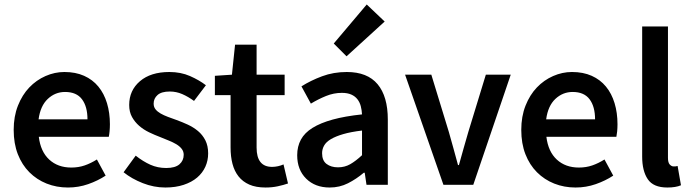

<svg xmlns="http://www.w3.org/2000/svg" viewBox="-20 -824 3081 856"><path d="M283 12Q232 12 188 -5.5Q144 -23 111 -56Q78 -89 59.5 -136.5Q41 -184 41 -245Q41 -305 60 -353Q79 -401 110.5 -434Q142 -467 183 -485Q224 -503 267 -503Q317 -503 355 -486Q393 -469 418.5 -438Q444 -407 457 -364Q470 -321 470 -270Q470 -253 468.5 -238Q467 -223 465 -214H153Q161 -148 199.5 -112.5Q238 -77 298 -77Q330 -77 357.5 -86.5Q385 -96 412 -113L451 -41Q416 -18 373 -3Q330 12 283 12ZM152 -292H370Q370 -349 345.5 -381.5Q321 -414 270 -414Q226 -414 193 -383Q160 -352 152 -292Z M717 12Q666 12 616.5 -7.5Q567 -27 531 -56L585 -130Q618 -104 650.5 -89.5Q683 -75 721 -75Q761 -75 780 -91.5Q799 -108 799 -134Q799 -149 790 -160.5Q781 -172 766 -181Q751 -190 732 -197.5Q713 -205 694 -213Q670 -222 645 -234Q620 -246 600.5 -263Q581 -280 568.5 -302.5Q556 -325 556 -356Q556 -421 604 -462Q652 -503 735 -503Q786 -503 827 -485Q868 -467 898 -444L845 -374Q819 -393 792.5 -404.5Q766 -416 737 -416Q700 -416 682.5 -400.5Q665 -385 665 -362Q665 -347 673.5 -336.5Q682 -326 696 -318Q710 -310 728.5 -303Q747 -296 767 -289Q792 -280 817 -268.5Q842 -257 862.5 -240Q883 -223 895.5 -198.5Q908 -174 908 -140Q908 -108 895.5 -80.5Q883 -53 859 -32.5Q835 -12 799 0Q763 12 717 12Z M1164 12Q1121 12 1091.5 -1Q1062 -14 1043.5 -37.5Q1025 -61 1016.5 -93.5Q1008 -126 1008 -166V-400H938V-486L1014 -491L1028 -625H1124V-491H1249V-400H1124V-166Q1124 -80 1193 -80Q1206 -80 1219.5 -83Q1233 -86 1244 -91L1264 -6Q1244 1 1218.5 6.5Q1193 12 1164 12Z M1450 12Q1385 12 1345 -27.5Q1305 -67 1305 -132Q1305 -171 1321.5 -201.5Q1338 -232 1373.5 -254Q1409 -276 1463.5 -291Q1518 -306 1594 -314Q1593 -333 1588.5 -350.5Q1584 -368 1573.5 -381.5Q1563 -395 1546 -402.5Q1529 -410 1504 -410Q1468 -410 1433.5 -396Q1399 -382 1366 -362L1324 -439Q1365 -465 1416 -484Q1467 -503 1526 -503Q1618 -503 1663.5 -448.5Q1709 -394 1709 -291V0H1614L1606 -54H1602Q1569 -26 1531.5 -7Q1494 12 1450 12ZM1487 -78Q1517 -78 1541.5 -92Q1566 -106 1594 -132V-242Q1544 -236 1510 -226Q1476 -216 1455 -203.5Q1434 -191 1425 -175Q1416 -159 1416 -141Q1416 -108 1436 -93Q1456 -78 1487 -78ZM1525 -573 1468 -630 1615 -804 1695 -728Z M1957 0 1786 -491H1903L1981 -236Q1991 -200 2001.5 -163Q2012 -126 2022 -88H2026Q2037 -126 2047 -163Q2057 -200 2068 -236L2146 -491H2257L2090 0Z M2546 12Q2495 12 2451 -5.5Q2407 -23 2374 -56Q2341 -89 2322.5 -136.5Q2304 -184 2304 -245Q2304 -305 2323 -353Q2342 -401 2373.5 -434Q2405 -467 2446 -485Q2487 -503 2530 -503Q2580 -503 2618 -486Q2656 -469 2681.5 -438Q2707 -407 2720 -364Q2733 -321 2733 -270Q2733 -253 2731.5 -238Q2730 -223 2728 -214H2416Q2424 -148 2462.5 -112.5Q2501 -77 2561 -77Q2593 -77 2620.5 -86.5Q2648 -96 2675 -113L2714 -41Q2679 -18 2636 -3Q2593 12 2546 12ZM2415 -292H2633Q2633 -349 2608.5 -381.5Q2584 -414 2533 -414Q2489 -414 2456 -383Q2423 -352 2415 -292Z M2955 12Q2893 12 2868 -25Q2843 -62 2843 -126V-706H2958V-120Q2958 -99 2966 -90.5Q2974 -82 2983 -82Q2987 -82 2990.5 -82Q2994 -82 3001 -84L3016 2Q2993 12 2955 12Z"/></svg>

Font: Giro Semibold
Style: Regular
Weight: 600
Designer: Paul D. Hunt
Foundry: Adobe Systems Incorporated
Version: Version 1.000;PS 1.0;hotconv 1.0.88;makeotf.lib2.5.647800